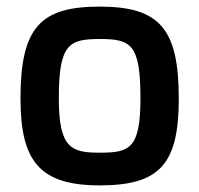

<svg xmlns="http://www.w3.org/2000/svg" viewBox="-20 -556 603 581"><path d="M158 -258C158 -422 188 -438 282 -438C377 -438 405 -422 405 -258C405 -105 371 -94 282 -94C197 -94 158 -106 158 -258ZM42 -258C42 -68 100 5 282 5C465 5 521 -61 521 -258C521 -469 463 -536 282 -536C104 -536 42 -475 42 -258Z"/></svg>

Font: Exo
Style: Demi Bold
Weight: 600
Designer: Natanael Gama
Version: Version 1.00